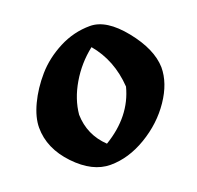

<svg xmlns="http://www.w3.org/2000/svg" viewBox="-104 -678 812 790"><g transform="rotate(-20 302.0 -283.0)"><path d="M27 -244Q27 -289 53 -344Q79 -399 122.5 -449Q166 -499 230.5 -532.5Q295 -566 366.5 -566Q438 -566 510.5 -476Q583 -386 585 -306Q585 -237 536.5 -165.5Q488 -94 409.5 -47Q331 0 252 0Q173 0 100 -76.5Q27 -153 27 -244ZM343 -482Q283 -435 244.5 -369.5Q206 -304 200 -238Q202 -149 267 -87Q390 -161 421 -281Q413 -399 343 -482Z"/></g></svg>

Font: Tillana
Style: Bold
Weight: 700
Designer: Lipi Raval (Devanagari, Latin), Jonny Pinhorn (Latin)
Foundry: Indian Type Foundry
Version: Version 2.002;PS 1.0;hotconv 1.0.79;makeotf.lib2.5.61930; tt